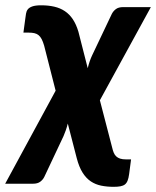

<svg xmlns="http://www.w3.org/2000/svg" viewBox="-78 -546 603 742"><path d="M184 -68.5Q180.5 -54.5 176.2 -42.2Q172 -30 167.5 -20L93 138Q87.5 149 77.2 156.5Q67 164 49.5 164H-58L137 -195.5L92.5 -370Q88 -385 83 -394.8Q78 -404.5 71.2 -410Q64.5 -415.5 55 -417.8Q45.5 -420 31.5 -420H12.5L19.5 -472Q21 -483 22.5 -493Q24 -503 29.5 -510Q35 -517 47 -521.2Q59 -525.5 81.5 -525.5Q109 -525.5 131.8 -520.2Q154.5 -515 172.5 -503Q190.5 -491 203.5 -471.5Q216.5 -452 225 -423.5L261 -282.5Q268 -311 278 -332L354 -492Q359.5 -503 369.8 -510.8Q380 -518.5 397.5 -518.5H505L308 -158.5L355.5 24.5Q358 35.5 361.5 44Q365 52.5 371 58.2Q377 64 386.2 67Q395.5 70 409 70H428.5L421 127Q419 142 415.2 151.8Q411.5 161.5 404.8 166.8Q398 172 387.2 174Q376.5 176 361 176Q335.5 176 313.2 171.5Q291 167 273 155Q255 143 241.2 121.2Q227.5 99.5 218.5 65Z"/></svg>

Font: Lato Black
Style: Italic
Weight: 900
Italic angle: -7°
Designer: Lukasz Dziedzic
Foundry: tyPoland Lukasz Dziedzic
Version: Version 2.007; 2014-02-27